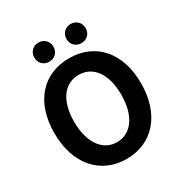

<svg xmlns="http://www.w3.org/2000/svg" viewBox="-215 -1101 1201 1270"><g transform="rotate(-30 385.0 -465.5)"><path d="M262 -799C305 -799 335 -830 335 -872C335 -913 305 -945 262 -945C219 -945 189 -913 189 -872C189 -830 219 -799 262 -799ZM508 -799C551 -799 581 -830 581 -872C581 -913 551 -945 508 -945C465 -945 435 -913 435 -872C435 -830 465 -799 508 -799ZM385 14C581 14 716 -133 716 -373C716 -613 581 -754 385 -754C189 -754 54 -614 54 -373C54 -133 189 14 385 14ZM385 -114C275 -114 205 -215 205 -373C205 -532 275 -627 385 -627C495 -627 565 -532 565 -373C565 -215 495 -114 385 -114Z"/></g></svg>

Font: Noto Sans JP
Style: Bold
Weight: 700
Designer: Ryoko NISHIZUKA  (kana, bopomofo & ideographs); Paul D. Hunt (Latin, Greek & Cyrillic); Sandoll Communications , Soo-you
Foundry: Adobe
Version: Version 2.002;hotconv 1.0.116;makeotfexe 2.5.65601